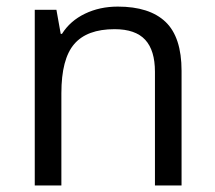

<svg xmlns="http://www.w3.org/2000/svg" viewBox="-20 -565 654 585"><path d="M452.1 0V-346.2Q452.1 -411.6 422.4 -443.8Q392.6 -476.1 329.1 -476.1Q245.1 -476.1 206.1 -430.7Q167 -385.3 167 -280.8V0H85.9V-535.2H151.9L165 -461.9H168.9Q193.8 -501.5 238.8 -523.2Q283.7 -544.9 338.9 -544.9Q435.5 -544.9 484.4 -498.3Q533.2 -451.7 533.2 -349.1V0Z"/></svg>

Font: f0_31487 
Style: Regular
Weight: 400
Foundry: Ascender Corporation
Version: Version 1.10